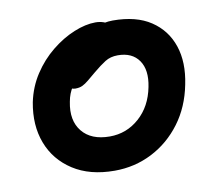

<svg xmlns="http://www.w3.org/2000/svg" viewBox="-64 -585 763 672"><g transform="rotate(-10 317.5 -249.5)"><path d="M292 12Q204 12 144.5 -26.5Q85 -65 60.5 -129.5Q36 -194 51 -274Q62 -327 90.5 -370.5Q119 -414 158 -445.5Q197 -477 238.5 -494Q280 -511 315 -511Q330 -511 343.5 -506.5Q357 -502 365 -492Q373 -482 370 -465Q363 -435 346 -411.5Q329 -388 287 -373Q259 -362 236.5 -344.5Q214 -327 199 -304.5Q184 -282 179 -253Q166 -188 198 -148.5Q230 -109 296 -109Q356 -109 401 -149Q446 -189 459 -256Q471 -315 447 -349.5Q423 -384 372 -384Q346 -384 327 -372Q308 -360 284 -340Q266 -325 254 -315Q242 -305 231.5 -300Q221 -295 206 -295Q190 -295 177.5 -310Q165 -325 171 -358Q177 -385 197.5 -411.5Q218 -438 248 -459.5Q278 -481 311.5 -494Q345 -507 376 -507Q459 -507 511 -472.5Q563 -438 583 -378.5Q603 -319 587 -242Q572 -165 529.5 -108Q487 -51 425.5 -19.5Q364 12 292 12Z"/></g></svg>

Font: Shantell Sans SemiBold
Style: Italic
Weight: 600
Italic angle: -11°
Designer: Stephen Nixon, Anya Danilova, Shantell Martin
Foundry: Arrow Type
Version: Version 1.011;[c5ecc13dd]